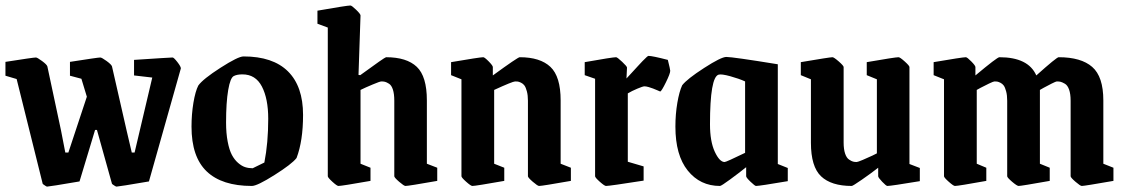

<svg xmlns="http://www.w3.org/2000/svg" viewBox="-22 -673 4133 705"><path d="M150.9 12.2Q149.4 12.2 145.5 9.8Q141.6 7.3 138.2 4.9L134.8 2L39.1 -382.8L-2 -395V-445.8Q100.1 -461.9 109.9 -461.9Q114.7 -461.9 132.3 -449Q149.9 -436 151.9 -429.2L202.1 -193.8L217.8 -112.8H229L296.9 -317.9L276.9 -383.8L234.9 -395V-445.8Q337.4 -461.9 346.2 -461.9Q351.6 -461.9 369.4 -449Q387.2 -436 389.2 -429.2L442.9 -193.8L461.9 -112.8H472.2L537.1 -388.2L470.2 -396V-453.1Q603 -461.9 611.8 -461.9Q616.2 -461.9 629.2 -445.3Q642.1 -428.7 642.1 -421.9L524.9 -6.8Q413.6 12.2 405.8 12.2Q404.3 12.2 400.1 9.8Q396 7.3 392.6 4.9L389.2 2L334 -195.8H327.1L270 -6.8Q158.7 12.2 150.9 12.2Z M902.8 9.8Q793 9.8 737.1 -43.5Q681.2 -96.7 681.2 -208Q681.2 -253.4 688.2 -295.7Q695.3 -337.9 706.1 -358.9Q723.1 -382.8 787.8 -424.3Q852.5 -465.8 872.1 -465.8Q980 -465.8 1035.4 -410.9Q1090.8 -356 1090.8 -251Q1090.8 -155.8 1066.9 -92.8Q1049.3 -70.3 985.8 -30.3Q922.4 9.8 902.8 9.8ZM905.8 -55.2 948.7 -76.2Q962.9 -147.9 962.9 -236.8Q962.9 -310.5 939.7 -355.2Q916.5 -399.9 868.2 -399.9Q848.6 -399.9 836.9 -394Q823.7 -388.2 815.9 -342.5Q808.1 -296.9 808.1 -223.1Q808.1 -183.6 814 -153.1Q819.8 -122.6 829.3 -104.5Q838.9 -86.4 852.1 -75Q865.2 -63.5 878.2 -59.3Q891.1 -55.2 905.8 -55.2Z M1220.7 9.8Q1215.3 9.8 1198.5 -5.6Q1181.6 -21 1181.6 -25.9V-571.8L1143.6 -585.9V-633.8Q1252.4 -652.8 1264.6 -652.8Q1269.5 -652.8 1285.6 -637.2Q1301.8 -621.6 1301.8 -616.2L1294.4 -397.9L1300.8 -397Q1391.1 -462.9 1395.5 -462.9Q1471.2 -462.9 1508.3 -427.7Q1545.4 -392.6 1545.4 -304.2V-71.8L1583.5 -57.1V-8.8Q1478 9.8 1466.8 9.8Q1461.4 9.8 1443.6 -5.6Q1425.8 -21 1425.8 -25.9V-303.2Q1425.8 -328.1 1420.7 -344Q1415.5 -359.9 1406.5 -365.5Q1397.5 -371.1 1391.8 -372.6Q1386.2 -374 1378.4 -374Q1373 -374 1345.7 -362.5Q1318.4 -351.1 1301.8 -342.8V-71.8L1338.4 -57.1V-8.8Q1232.9 9.8 1220.7 9.8Z M1712.4 9.8Q1707 9.8 1689.7 -5.6Q1672.4 -21 1672.4 -25.9V-381.8L1634.3 -397V-444.8Q1740.2 -462.9 1752.4 -462.9Q1757.3 -462.9 1772.5 -447.5Q1787.6 -432.1 1787.6 -426.8V-396Q1879.4 -462.9 1886.2 -462.9Q1961.4 -462.9 1999 -427.5Q2036.6 -392.1 2036.6 -304.2V-71.8L2074.2 -57.1V-8.8Q1968.8 9.8 1957.5 9.8Q1952.1 9.8 1934.3 -5.6Q1916.5 -21 1916.5 -25.9V-303.2Q1916.5 -323.2 1912.6 -337.6Q1908.7 -352.1 1903.8 -358.9Q1898.9 -365.7 1891.1 -369.4Q1883.3 -373 1879.4 -373.5Q1875.5 -374 1869.6 -374Q1860.4 -374 1792.5 -342.8V-71.8L1829.6 -57.1V-8.8Q1724.6 9.8 1712.4 9.8Z M2203.1 9.8Q2197.8 9.8 2180.4 -5.6Q2163.1 -21 2163.1 -25.9V-383.8L2125 -397V-444.8Q2227.1 -462.9 2240.2 -462.9Q2244.6 -462.9 2262.5 -446Q2280.3 -429.2 2280.3 -424.8L2278.3 -384.8Q2284.7 -391.6 2298.8 -407Q2313 -422.4 2320.3 -430.4Q2327.6 -438.5 2337.2 -448.5Q2346.7 -458.5 2352.1 -463.1Q2357.4 -467.8 2358.9 -467.8Q2373.5 -467.8 2430.2 -453.1Q2439 -418 2439 -413.1Q2439 -402.8 2423.1 -370.6Q2407.2 -338.4 2402.3 -336.9Q2401.4 -337.4 2392.1 -341.3Q2382.8 -345.2 2376 -347.9Q2369.1 -350.6 2359.9 -353.3Q2350.6 -356 2344.2 -356Q2338.4 -356 2318.1 -347.4Q2297.9 -338.9 2283.2 -330.1V-79.1L2341.3 -62V-9.8Q2216.3 9.8 2203.1 9.8Z M2621.6 9.8Q2548.8 9.8 2503.4 -46.6Q2458 -103 2458 -208Q2458 -253.9 2465.1 -295.4Q2472.2 -336.9 2482.9 -359.9Q2500.5 -382.8 2563.2 -423.3Q2626 -463.9 2645 -463.9Q2668.5 -463.9 2834 -437V-70.8L2870.6 -56.2V-7.8Q2767.1 9.8 2753.9 9.8Q2750 9.8 2733.9 -5.6Q2717.8 -21 2717.8 -25.9V-59.1Q2690.4 -37.1 2658.4 -13.7Q2626.5 9.8 2621.6 9.8ZM2638.7 -78.1Q2644.5 -78.1 2713.9 -111.8V-374Q2691.4 -384.3 2659.4 -393.1Q2627.4 -401.9 2616.7 -398.9Q2585 -389.6 2585 -216.8Q2585 -153.8 2602.5 -116Q2620.1 -78.1 2638.7 -78.1Z M3105.5 9.8Q3030.3 9.8 2992.9 -25.6Q2955.6 -61 2955.6 -148.9V-381.8L2918.5 -397V-444.8Q3024.9 -462.9 3034.7 -462.9Q3040 -462.9 3057.9 -447.3Q3075.7 -431.6 3075.7 -426.8V-149.9Q3075.7 -125 3081.1 -109.1Q3086.4 -93.3 3095.5 -87.2Q3104.5 -81.1 3110.4 -79.6Q3116.2 -78.1 3123.5 -78.1Q3127.4 -78.1 3146 -85.9Q3164.6 -93.8 3181.2 -101.6L3197.8 -109.9V-381.8L3160.6 -397V-444.8Q3265.1 -462.9 3277.3 -462.9Q3282.7 -462.9 3300 -447.3Q3317.4 -431.6 3317.4 -426.8V-70.8L3355.5 -56.2V-7.8Q3249.5 9.8 3236.3 9.8Q3231.9 9.8 3217.3 -5.6Q3202.6 -21 3202.6 -25.9V-57.1Q3175.8 -36.1 3142.6 -13.2Q3109.4 9.8 3105.5 9.8Z M3484.4 9.8Q3479 9.8 3461.7 -5.6Q3444.3 -21 3444.3 -25.9V-381.8L3406.2 -397V-444.8Q3512.2 -462.9 3524.4 -462.9Q3529.3 -462.9 3544.4 -447.5Q3559.6 -432.1 3559.6 -426.8V-396Q3639.6 -462.9 3647.5 -462.9Q3753.9 -462.9 3783.2 -396Q3857.9 -462.9 3865.2 -462.9Q3947.8 -462.9 3988.5 -427.2Q4029.3 -391.6 4029.3 -304.2V-71.8L4066.4 -57.1V-8.8Q3960 9.8 3950.2 9.8Q3944.8 9.8 3927 -5.6Q3909.2 -21 3909.2 -25.9V-303.2Q3909.2 -328.1 3903.6 -344Q3897.9 -359.9 3888.2 -365.5Q3878.4 -371.1 3872.6 -372.6Q3866.7 -374 3858.4 -374Q3855.5 -374 3839.8 -366.2Q3824.2 -358.4 3810.1 -350.6L3796.4 -342.8V-71.8L3832.5 -57.1V-8.8Q3728 9.8 3718.3 9.8Q3712.4 9.8 3694.3 -5.6Q3676.3 -21 3676.3 -25.9V-303.2Q3676.3 -323.2 3672.4 -337.6Q3668.5 -352.1 3663.6 -358.9Q3658.7 -365.7 3650.9 -369.4Q3643.1 -373 3639.2 -373.5Q3635.3 -374 3629.4 -374Q3626 -374 3609.6 -366.2Q3593.3 -358.4 3578.6 -350.6L3564.5 -342.8V-71.8L3599.6 -57.1V-8.8Q3496.6 9.8 3484.4 9.8Z"/></svg>

Font: Grenze SemiBold
Style: Regular
Weight: 600
Designer: Renata Polastri
Foundry: Omnibus-Type
Version: Version 1.002;PS 001.002;hotconv 1.0.88;makeotf.lib2.5.64775